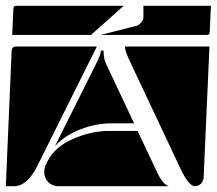

<svg xmlns="http://www.w3.org/2000/svg" viewBox="-20 -650 745 660"><path d="M0 -10 20 -475Q21 -490 35 -490H313L109 -81Q77 -16 35 -10ZM409 -490H700L680 -40Q679 -27 670.5 -18.5Q662 -10 650 -10Q629 -10 600 -71L421 -451Q412 -470 409 -490ZM132 -59Q132 -73 139 -87L143 -95Q167 -144 230 -172Q293 -200 356 -200H453L520 -58Q539 -17 560 -10H177Q156 -12 144 -26Q132 -40 132 -59ZM169 -148 312 -434Q327 -464 327 -476H336Q336 -449 344 -432L441 -226H361Q311 -226 258 -206Q205 -186 169 -148ZM22 -530 26 -620Q26 -630 36 -630H405L293 -530ZM326 -530 448 -561Q457 -563 465 -572.5Q473 -582 473 -591V-630H705L701 -540Q701 -530 691 -530Z"/></svg>

Font: PrimecolorB
Style: Medium
Weight: 500
Designer: gluk
Foundry: gluk
Version: Version 0.672